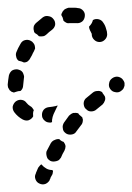

<svg xmlns="http://www.w3.org/2000/svg" viewBox="-25 -296 343 498"><path d="M68 153V154Q64 161 67 169Q70 177 77 180Q85 184 93 181Q100 178 104 171V170L106 166Q106 166 106 166Q106 166 106 165L111 156Q112 153 112 151Q113 148 112 146Q111 146 110 145Q102 145 95 141Q88 137 83 131Q82 131 82 130Q80 132 78 134Q76 136 74 139ZM145 83Q144 77 140 72Q136 71 132 68Q131 67 129 65Q123 64 117 67Q111 69 107 75Q102 84 97 94Q95 97 95 101Q95 105 96 109Q97 113 99 116Q102 119 105 121Q109 123 113 123Q117 123 121 122Q125 121 128 119Q131 116 133 113Q137 103 142 95Q145 89 145 83ZM189 22Q190 18 190 15Q190 13 189 11Q189 9 188 8Q184 5 180 1Q179 0 178 -2Q172 -4 165 -3Q159 -1 154 4Q148 12 141 22Q139 25 138 29Q137 33 138 37Q138 40 140 44Q142 47 146 50Q152 54 160 53Q169 52 173 45Q179 37 185 29Q188 26 189 22ZM125 -22Q123 -22 122 -22Q121 -21 120 -21Q111 -19 101 -18Q93 -17 88 -11Q83 -4 84 4Q84 8 86 11Q88 15 91 17Q94 20 98 21Q102 22 106 22Q108 21 110 21Q110 18 110 15Q111 7 114 0L123 -19Q124 -20 125 -22ZM12 -5Q7 -12 8 -20Q10 -28 16 -33Q23 -38 31 -37Q39 -36 44 -29Q48 -24 53 -21Q57 -19 59 -16Q61 -13 63 -10Q63 -10 62 -9Q60 -2 61 6Q57 13 49 16Q42 18 34 14Q21 7 12 -5ZM247 -35Q249 -40 247 -46Q245 -49 243 -52Q241 -54 240 -57Q234 -61 228 -60Q221 -60 216 -56Q207 -49 199 -42Q196 -40 194 -36Q192 -32 192 -28Q192 -25 193 -21Q194 -17 197 -14Q200 -11 203 -9Q207 -7 211 -7Q215 -7 218 -8Q222 -9 225 -12Q232 -18 241 -25Q245 -29 247 -35ZM-4 -69Q-5 -73 -5 -77Q-4 -88 -2 -100Q0 -108 6 -113Q13 -117 21 -116Q25 -115 29 -113Q32 -111 34 -108Q36 -104 37 -100Q38 -97 37 -93Q36 -83 35 -74Q35 -70 33 -66Q31 -62 28 -60Q22 -60 17 -58Q14 -57 11 -56Q8 -57 5 -58Q2 -60 0 -62Q-2 -65 -4 -69ZM295 -66Q297 -70 298 -74Q298 -78 298 -81Q297 -85 294 -89Q290 -95 281 -97Q273 -98 266 -93Q259 -88 258 -80Q256 -72 261 -65Q266 -58 274 -57Q282 -55 289 -60L290 -61Q293 -63 295 -66ZM22 -171Q25 -177 28 -182Q32 -190 40 -192Q48 -194 55 -190Q59 -188 61 -185Q64 -182 65 -178Q66 -174 66 -170Q65 -167 63 -163Q60 -158 58 -153Q56 -149 54 -146Q52 -141 47 -137Q43 -134 37 -134Q31 -137 25 -138Q25 -138 24 -138Q18 -142 17 -149Q15 -156 18 -162Q20 -167 22 -171ZM243 -237Q239 -244 231 -246Q223 -248 216 -244Q215 -240 213 -236Q210 -231 206 -227Q206 -224 207 -221Q208 -218 209 -216Q211 -213 212 -210Q213 -209 213 -208Q213 -207 213 -207Q213 -199 219 -193Q225 -187 233 -187Q241 -187 247 -193Q253 -199 253 -207Q253 -214 250 -222Q248 -230 243 -237ZM63 -229Q65 -233 68 -236Q77 -244 86 -251Q93 -256 101 -254Q109 -253 114 -246Q119 -240 118 -231Q116 -223 109 -218Q102 -213 96 -207Q92 -203 87 -202Q81 -201 76 -202Q72 -207 66 -210Q66 -210 65 -211Q63 -213 63 -216Q62 -219 62 -222Q62 -226 63 -229ZM145 -273Q149 -275 153 -276Q160 -276 168 -276Q173 -276 177 -275Q185 -275 191 -268Q196 -262 195 -254Q194 -245 188 -240Q181 -235 173 -236Q170 -236 168 -236Q162 -236 156 -236Q151 -235 147 -237Q143 -239 140 -242Q139 -243 139 -245Q138 -251 134 -257Q134 -260 136 -263Q137 -266 139 -268Q142 -272 145 -273Z"/></svg>

Font: FRB American Cursive Dashed
Style: Bold Italic
Weight: 700
Italic angle: -25°
Version: Version 2.0;Modular Font Editor K font №1